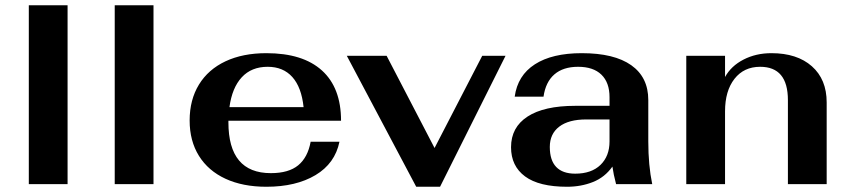

<svg xmlns="http://www.w3.org/2000/svg" viewBox="-20 -703 3232 733"><path d="M90 -683H238V0H90Z M418 -683H566V0H418Z M1166 -162H1276Q1259 -79 1184.5 -34.5Q1110 10 997 10Q907 10 841 -20.5Q775 -51 739.5 -108Q704 -165 704 -243Q704 -322 739.5 -380Q775 -438 841 -469Q907 -500 997 -500Q1136 -500 1209 -434Q1282 -368 1282 -242H852V-236Q852 -42 1014 -42Q1082 -42 1118.5 -72Q1155 -102 1166 -162ZM856 -294H1139Q1131 -370 1096 -409Q1061 -448 1002 -448Q940 -448 903 -408Q866 -368 856 -294Z M1304 -490H1456L1639 -138L1821 -490H1910L1660 10H1569Z M1931 -141Q1931 -217 1994 -258Q2057 -299 2176 -299H2307V-332Q2307 -388 2276 -418Q2245 -448 2187 -448Q2130 -448 2096.5 -419Q2063 -390 2055 -334H1945Q1956 -415 2022 -457.5Q2088 -500 2201 -500Q2325 -500 2390 -454Q2455 -408 2455 -321V-163Q2455 -72 2470 0H2332Q2322 -38 2318 -67Q2289 -26 2243.5 -8Q2198 10 2145 10Q2038 10 1984.5 -29.5Q1931 -69 1931 -141ZM2307 -163V-247H2218Q2151 -247 2115 -219.5Q2079 -192 2079 -142Q2079 -91 2103.5 -65.5Q2128 -40 2176 -40Q2238 -40 2272.5 -73.5Q2307 -107 2307 -163Z M2600 -490H2748V-409Q2771 -451 2818.5 -475.5Q2866 -500 2925 -500Q3023 -500 3079.5 -450Q3136 -400 3136 -312V0H2988V-321Q2988 -448 2882 -448Q2820 -448 2784 -402Q2748 -356 2748 -278V0H2600Z"/></svg>

Font: Fahkwang
Style: Bold
Weight: 700
Designer: Suppakit Chalermlarp | Katatrad Co.,Ltd.
Foundry: Cadson Demak Co.,Ltd.
Version: Version 1.000; ttfautohint (v1.6)